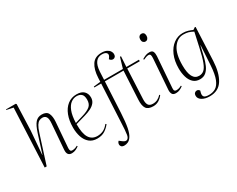

<svg xmlns="http://www.w3.org/2000/svg" viewBox="-122 -1332 2606 2112"><g transform="rotate(-30 1181.0 -276.0)"><path d="M516 -22Q500 -9 476 2.5Q452 14 424 14Q394 14 379.5 -4.5Q365 -23 368 -63L393 -382Q398 -441 382.5 -464.5Q367 -488 335 -488Q315 -488 296 -479Q277 -470 259.5 -442.5Q242 -415 224 -358L110 0H85L119 -742L35 -760L36 -767H159L167 -759L155 -430L131 -133H133L207 -366Q235 -453 266 -487.5Q297 -522 346 -522Q408 -522 427 -481.5Q446 -441 441 -377L416 -56Q415 -34 421 -23Q427 -12 444 -12Q478 -12 510 -31Z M789 -523Q851 -523 881.5 -493Q912 -463 912 -414Q912 -376 890.5 -349Q869 -322 832.5 -304Q796 -286 750 -273L627 -238Q626 -118 660.5 -64Q695 -10 763 -10Q801 -10 835 -25Q869 -40 903 -82L913 -74Q885 -37 845.5 -11.5Q806 14 747 14Q687 14 648.5 -18.5Q610 -51 592 -105Q574 -159 574 -223Q574 -312 600 -379.5Q626 -447 674.5 -485Q723 -523 789 -523ZM863 -414Q863 -464 841 -484.5Q819 -505 780 -505Q742 -505 708 -480.5Q674 -456 652 -400.5Q630 -345 627 -253L727 -283Q795 -303 829 -330.5Q863 -358 863 -414Z M968 229Q941 229 930 216.5Q919 204 919 191Q919 166 937 151L961 170Q999 201 1021 189.5Q1043 178 1049 141Q1054 108 1056 78Q1058 48 1060 5L1085 -490H998V-501L1086 -511L1088 -559Q1093 -663 1132.5 -722.5Q1172 -782 1256 -782Q1295 -782 1320.5 -769.5Q1346 -757 1358 -738Q1370 -719 1370 -701Q1370 -679 1359 -667Q1348 -655 1332 -655Q1319 -655 1308.5 -662Q1298 -669 1292 -679L1304 -696Q1324 -724 1309 -744Q1294 -764 1250 -764Q1201 -764 1172 -726.5Q1143 -689 1138 -612L1133 -509H1372L1411 -641H1424L1416 -509H1576L1575 -490H1416L1398 -109Q1396 -61 1411.5 -36.5Q1427 -12 1468 -12Q1501 -12 1527 -25Q1553 -38 1576 -63L1584 -56Q1562 -25 1530 -5.5Q1498 14 1459 14Q1394 14 1370 -21Q1346 -56 1350 -132L1369 -490H1132L1112 -103Q1106 12 1092.5 80.5Q1079 149 1053 184Q1035 209 1012.5 219Q990 229 968 229Z M1699 -693Q1699 -716 1710.5 -729.5Q1722 -743 1740 -743Q1780 -743 1780 -696Q1780 -675 1769 -660.5Q1758 -646 1739 -646Q1722 -646 1710.5 -658.5Q1699 -671 1699 -693ZM1718 -445Q1720 -475 1714.5 -488Q1709 -501 1691 -501Q1666 -501 1625 -481L1620 -491Q1646 -507 1667 -515Q1688 -523 1714 -523Q1750 -523 1759.5 -501Q1769 -479 1767 -445L1738 -56Q1736 -30 1743.5 -21Q1751 -12 1765 -12Q1780 -12 1796.5 -16Q1813 -20 1832 -31L1838 -22Q1818 -6 1795.5 4Q1773 14 1746 14Q1711 14 1699.5 -7.5Q1688 -29 1690 -60Z M2243 -309H2241L2209 -174Q2197 -124 2178 -81Q2159 -38 2129 -12Q2099 14 2053 14Q2000 14 1967.5 -17Q1935 -48 1920.5 -98Q1906 -148 1906 -206Q1906 -302 1937 -373.5Q1968 -445 2021 -484Q2074 -523 2138 -523Q2174 -523 2203.5 -514Q2233 -505 2258 -493L2289 -513L2296 -508L2277 -89Q2270 59 2216.5 144.5Q2163 230 2052 230Q1993 230 1955 207Q1917 184 1917 147Q1917 126 1928.5 114Q1940 102 1957 102Q1977 102 1990 122L1984 144Q1975 178 1989.5 195Q2004 212 2053 212Q2100 212 2136.5 190Q2173 168 2197 109Q2221 50 2228 -61ZM2062 -24Q2098 -24 2124 -45.5Q2150 -67 2172 -124Q2194 -181 2217 -287L2258 -472Q2224 -491 2197.5 -498Q2171 -505 2135 -505Q2060 -505 2009.5 -432.5Q1959 -360 1959 -216Q1959 -24 2062 -24Z"/></g></svg>

Font: Display Extralight
Style: Italic
Weight: 200
Italic angle: -2°
Designer: Latin by Veronika Burian and Jose Scaglione. Greek by Irene Vlachou. Cyrillic by Vera Evstafieva
Foundry: TypeTogether
Version: Version 3.002